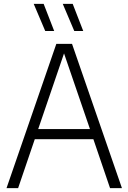

<svg xmlns="http://www.w3.org/2000/svg" viewBox="-20 -965 658 985"><path d="M13.5 0 269 -740H349.5L605.5 0H544.5L459 -251H158.5L73 0ZM176 -303H441.5L308.5 -691ZM361 -806 302 -945H353L407 -806ZM212 -806 153 -945H204L258 -806Z"/></svg>

Font: Encode Sans SemiCondensed SemiCondensed Light
Style: Regular
Weight: 300
Width: 4
Designer: Multiple Designers
Foundry: Impallari Type
Version: Version 3.000; ttfautohint (v1.8.3) -l 8 -r 50 -G 200 -x 14 